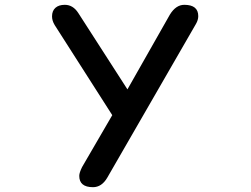

<svg xmlns="http://www.w3.org/2000/svg" viewBox="-20 -749 1040 797"><path d="M196 -681Q196 -704 210 -716.5Q224 -729 249 -729Q283 -729 305 -695L509 -378L685 -688Q710 -729 745 -729Q803 -729 803 -682Q803 -666 793 -649L425 -11Q402 28 366 28Q309 28 309 -19Q309 -32 321 -56L446 -271L207 -645Q196 -663 196 -681Z"/></svg>

Font: 寒蝉全圆体 Bold
Style: Regular
Weight: 700
Designer: Warren2060
      Designed by Motoya company      

      [Varela Round]
      Joe Prince(Latin component); Avraham Cornf
Foundry: ChillType
Version: Version 3.200